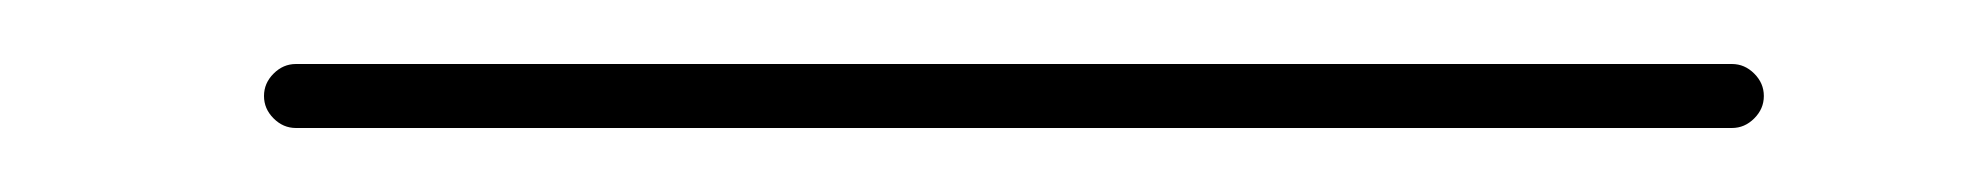

<svg xmlns="http://www.w3.org/2000/svg" viewBox="-20 -2 620 60"><path d="M62.5 28C62.5 30.7 63.5 33 65.5 35C67.5 37 69.8 38 72.5 38H521.2C523.9 38 526.2 37 528.2 35C530.2 33 531.2 30.7 531.2 28C531.2 25.3 530.2 23 528.2 21C526.2 19 523.9 18 521.2 18H72.5C69.8 18 67.5 19 65.5 21C63.5 23 62.5 25.3 62.5 28Z"/></svg>

Font: Proton
Style: RgExt
Weight: 500
Version: Version 1.017